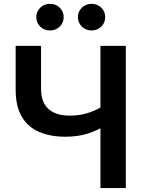

<svg xmlns="http://www.w3.org/2000/svg" viewBox="-20 -962 729 982"><path d="M314.9 -262.7Q237.3 -262.7 179.9 -287.4Q122.6 -312 91.3 -365.2Q60.1 -418.5 60.1 -502V-727.5H189.9V-509.3Q189.9 -438.5 228 -404.5Q266.1 -370.6 336.9 -370.6Q393.1 -370.6 440.4 -387.7Q487.8 -404.8 525.9 -432.1V-325.2Q479 -294.4 428.5 -278.6Q377.9 -262.7 314.9 -262.7ZM493.7 0V-727.5H623.5V0ZM448.2 -806.2Q418.9 -806.2 398.7 -825.9Q378.4 -845.7 378.4 -874.5Q378.4 -902.8 398.7 -922.6Q418.9 -942.4 448.2 -942.4Q478 -942.4 498 -922.9Q518.1 -903.3 518.1 -874.5Q518.1 -845.7 498 -825.9Q478 -806.2 448.2 -806.2ZM235.4 -806.2Q206.1 -806.2 185.8 -825.9Q165.5 -845.7 165.5 -874.5Q165.5 -902.8 185.8 -922.6Q206.1 -942.4 235.4 -942.4Q265.1 -942.4 285.4 -922.9Q305.7 -903.3 305.7 -874.5Q305.7 -845.7 285.4 -825.9Q265.1 -806.2 235.4 -806.2Z"/></svg>

Font: Inter 24pt SemiBold
Style: Regular
Weight: 600
Designer: Rasmus Andersson
Foundry: rsms
Version: Version 4.001;git-66647c0bb